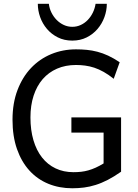

<svg xmlns="http://www.w3.org/2000/svg" viewBox="-20 -987 733 1019"><path d="M622.6 -75.7Q585 -49.3 551.8 -32.2Q518.6 -15.1 487.3 -5.4Q456.1 4.4 425.8 8.3Q395.5 12.2 363.8 12.2Q294.4 12.2 236.3 -11.7Q178.2 -35.6 136 -82Q93.8 -128.4 70.1 -196Q46.4 -263.7 46.4 -351.6Q46.4 -439.5 72.8 -508.8Q99.1 -578.1 144.8 -626.2Q190.4 -674.3 251.7 -699.7Q313 -725.1 383.3 -725.1Q413.1 -725.1 440.9 -722.4Q468.8 -719.7 496.8 -712.4Q524.9 -705.1 554 -691.7Q583 -678.2 615.2 -656.7L583.5 -568.8Q556.2 -590.8 530.5 -605.2Q504.9 -619.6 480.5 -627.7Q456.1 -635.7 431.9 -638.9Q407.7 -642.1 383.3 -642.1Q327.6 -642.1 282.7 -622.6Q237.8 -603 206.5 -566.9Q175.3 -530.8 158.4 -479.2Q141.6 -427.7 141.6 -363.8Q141.6 -296.4 157.5 -242.7Q173.3 -189 203.1 -151.1Q232.9 -113.3 275.1 -93.3Q317.4 -73.2 369.6 -73.2Q391.6 -73.2 410.9 -75.4Q430.2 -77.6 449.2 -83Q468.3 -88.4 487.8 -97.2Q507.3 -106 529.8 -119.6V-283.2H358.9V-363.8H622.6ZM546.9 -966.8Q546.9 -931.2 534.2 -896.2Q521.5 -861.3 497.8 -833.5Q474.1 -805.7 440.2 -788.6Q406.2 -771.5 363.8 -771.5Q320.8 -771.5 286.9 -788.6Q252.9 -805.7 229.2 -833.5Q205.6 -861.3 193.1 -896.2Q180.7 -931.2 180.7 -966.8H239.3Q242.2 -941.9 253.2 -919.9Q264.2 -897.9 280.8 -881.1Q297.4 -864.3 318.6 -854.5Q339.8 -844.7 363.8 -844.7Q387.7 -844.7 408.7 -854.5Q429.7 -864.3 445.8 -881.1Q461.9 -897.9 472.7 -919.9Q483.4 -941.9 487.3 -966.8Z"/></svg>

Font: Andika Viet
Style: Regular
Weight: 400
Designer: Victor Gaultney, Annie Olsen, Julie Remington, Don Collingsworth, Eric Hays, Becca Hirsbrunner
Foundry: SIL International
Version: Version 5.000